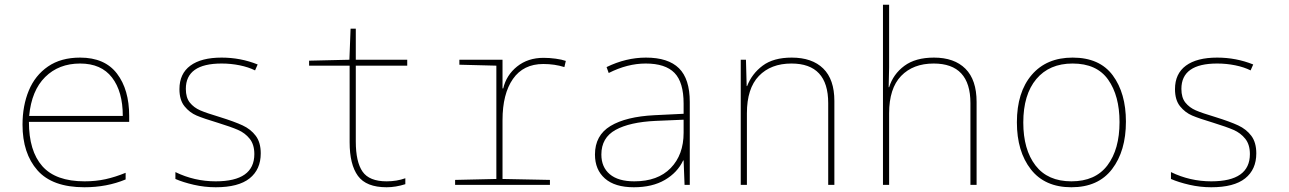

<svg xmlns="http://www.w3.org/2000/svg" viewBox="-20 -780 5440 810"><path d="M75 -254Q75 -334 101.5 -398Q128 -462 182.5 -499.5Q237 -537 318 -537Q422 -537 473.5 -469.5Q525 -402 525 -291V-266H102Q102 -143 158.5 -79Q215 -15 337 -15Q384 -15 425 -24Q466 -33 510 -51V-23Q431 10 336 10Q201 10 138 -61.5Q75 -133 75 -254ZM498 -291Q498 -394 452.5 -453Q407 -512 318 -512Q228 -512 170.5 -455Q113 -398 103 -291Z M720 -25V-54Q800 -15 890 -15Q1053 -15 1053 -130Q1053 -170 1033.5 -194.5Q1014 -219 984 -232Q954 -245 899 -262Q839 -280 809.5 -292.5Q780 -305 758.5 -331.5Q737 -358 737 -404Q737 -469 783 -503Q829 -537 915 -537Q995 -537 1067 -508L1056 -483Q1028 -497 991 -504.5Q954 -512 915 -512Q764 -512 764 -405Q764 -368 781 -347Q798 -326 824.5 -314.5Q851 -303 908 -286Q969 -267 1003.5 -251Q1038 -235 1059 -207Q1080 -179 1080 -133Q1080 -65 1033 -27.5Q986 10 890 10Q843 10 797.5 -0.5Q752 -11 720 -25Z M1455 -180V-503H1284V-524L1454 -528L1459 -659H1481V-528H1698V-503H1481V-183Q1481 -97 1509.5 -56Q1538 -15 1611 -15Q1654 -15 1690 -28V-3Q1649 10 1611 10Q1525 10 1490 -38Q1455 -86 1455 -180Z M1900 -21 2074 -25V-503L1918 -507V-528H2100V-407H2103Q2116 -463 2161.5 -499.5Q2207 -536 2273 -536Q2298 -536 2324 -532.5Q2350 -529 2367 -523L2361 -497Q2320 -510 2272 -510Q2188 -510 2144 -447Q2100 -384 2100 -273V-25L2300 -21V0H1900Z M2490 -128Q2490 -209 2555.5 -248.5Q2621 -288 2741 -294L2864 -300V-343Q2864 -433 2825.5 -472.5Q2787 -512 2704 -512Q2627 -512 2548 -472L2539 -497Q2621 -537 2705 -537Q2799 -537 2844.5 -492Q2890 -447 2890 -350V0H2868L2864 -103H2862Q2838 -52 2785 -21Q2732 10 2654 10Q2574 10 2532 -27Q2490 -64 2490 -128ZM2864 -220V-275L2746 -270Q2637 -265 2577 -232Q2517 -199 2517 -128Q2517 -75 2552.5 -45Q2588 -15 2656 -15Q2755 -15 2809.5 -71Q2864 -127 2864 -220Z M3105 -528H3127L3130 -417H3132Q3152 -469 3197.5 -503Q3243 -537 3320 -537Q3406 -537 3453 -491Q3500 -445 3500 -354V0H3474V-345Q3474 -512 3319 -512Q3232 -512 3181.5 -459.5Q3131 -407 3131 -302V0H3105Z M3705 -760H3731V-496Q3731 -474 3729 -412H3731Q3748 -467 3795 -502Q3842 -537 3920 -537Q4006 -537 4053 -490Q4100 -443 4100 -350V0H4074V-345Q4074 -512 3919 -512Q3832 -512 3781.5 -459.5Q3731 -407 3731 -302V0H3705Z M4270 -264Q4270 -391 4332.5 -464Q4395 -537 4505 -537Q4619 -537 4674.5 -462Q4730 -387 4730 -267Q4730 -143 4671.5 -66.5Q4613 10 4500 10Q4388 10 4329 -65.5Q4270 -141 4270 -264ZM4703 -265Q4703 -376 4655 -444Q4607 -512 4505 -512Q4407 -512 4352 -446.5Q4297 -381 4297 -263Q4297 -149 4348.5 -82Q4400 -15 4500 -15Q4601 -15 4652 -82.5Q4703 -150 4703 -265Z M4920 -25V-54Q5000 -15 5090 -15Q5253 -15 5253 -130Q5253 -170 5233.5 -194.5Q5214 -219 5184 -232Q5154 -245 5099 -262Q5039 -280 5009.5 -292.5Q4980 -305 4958.5 -331.5Q4937 -358 4937 -404Q4937 -469 4983 -503Q5029 -537 5115 -537Q5195 -537 5267 -508L5256 -483Q5228 -497 5191 -504.5Q5154 -512 5115 -512Q4964 -512 4964 -405Q4964 -368 4981 -347Q4998 -326 5024.5 -314.5Q5051 -303 5108 -286Q5169 -267 5203.5 -251Q5238 -235 5259 -207Q5280 -179 5280 -133Q5280 -65 5233 -27.5Q5186 10 5090 10Q5043 10 4997.5 -0.5Q4952 -11 4920 -25Z"/></svg>

Font: Noto Sans Mono UI Thin
Style: Regular
Weight: 250
Monospace: yes
Designer: Monotype Design team
Foundry: Monotype Imaging Inc.
Version: Version 1.000